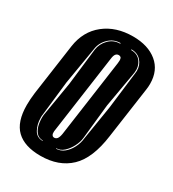

<svg xmlns="http://www.w3.org/2000/svg" viewBox="-153 -684 705 782"><g transform="rotate(30 199.5 -293.0)"><path d="M158 12Q83 12 45 -24.5Q7 -61 7 -140Q7 -154 8 -168Q9 -182 11 -198L45 -438Q56 -513 109.5 -555.5Q163 -598 243 -598Q314 -598 356.5 -563Q399 -528 399 -465Q399 -458 398.5 -451.5Q398 -445 397 -438L363 -199Q348 -87 296 -37.5Q244 12 158 12ZM136 -45V-47Q116 -47 104.5 -61Q93 -75 89 -96.5Q85 -118 87 -139L114 -301L134 -473Q138 -502 159.5 -524Q181 -546 212 -546V-549Q180 -549 157 -526.5Q134 -504 130 -473L101 -300L83 -139Q82 -135 82 -131Q82 -127 82 -123Q82 -93 95 -69Q108 -45 136 -45ZM199 -45Q220 -45 237 -59Q254 -73 265 -95Q276 -117 278 -139L304 -300L325 -473Q325 -476 325.5 -478.5Q326 -481 326 -484Q326 -511 309 -530Q292 -549 263 -549V-546Q294 -546 309.5 -524Q325 -502 321 -473L291 -301L274 -139Q272 -119 261 -97.5Q250 -76 234 -61.5Q218 -47 199 -47ZM170 -80Q178 -80 183.5 -86.5Q189 -93 192 -110L243 -473Q243 -477 243.5 -480Q244 -483 244 -485Q244 -491 242 -497Q238 -503 230 -503Q222 -503 216.5 -496.5Q211 -490 209 -473L158 -110Q157 -106 157 -103Q157 -100 157 -97Q157 -89 159 -87Q162 -80 170 -80Z"/></g></svg>

Font: Alumni Sans Inline One
Style: Italic
Weight: 400
Italic angle: -8°
Designer: Robert E. Leuschke
Foundry: Robert E. Leuschke
Version: Version 1.100; ttfautohint (v1.8.3)